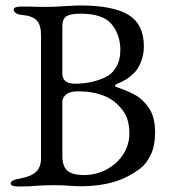

<svg xmlns="http://www.w3.org/2000/svg" viewBox="-20 -677 627 702"><path d="M19 0ZM19 -6Q19 -13 27 -17Q35 -21 52 -24Q92 -31 111 -48Q130 -65 130 -99V-549Q130 -585 114.5 -602Q99 -619 63 -622Q47 -623 38.5 -629Q30 -635 30 -642Q30 -653 59 -653Q104 -653 119 -652H163Q178 -652 206 -654Q257 -657 274 -657Q394 -657 450 -622.5Q506 -588 506 -508Q506 -477 495.5 -451Q485 -425 472 -412Q456 -396 442.5 -387.5Q429 -379 405 -369Q401 -367 401 -363.5Q401 -360 405 -359Q447 -345 475.5 -329Q504 -313 525.5 -280.5Q547 -248 547 -194Q547 -143 531 -110.5Q515 -78 493.5 -61.5Q472 -45 443 -30Q375 4 273 4L243 3Q216 0 178 0Q153 0 117 2Q89 5 48 5Q19 5 19 -6ZM375 -400Q391 -409 405.5 -433Q420 -457 420 -495Q420 -549 388.5 -588Q357 -627 274 -627Q235 -627 221.5 -616.5Q208 -606 208 -582V-408Q208 -371 254 -371Q323 -371 375 -400ZM453 -189Q453 -240 430.5 -271Q408 -302 379 -318Q334 -343 265 -343Q236 -343 222 -331.5Q208 -320 208 -307V-108Q208 -68 227 -52.5Q246 -37 287 -37Q331 -37 369 -57Q407 -77 430 -112Q453 -147 453 -189Z"/></svg>

Font: EB Garamond
Style: Regular
Weight: 400
Designer: Georg Duffner and Octavio Pardo
Foundry: Georg Duffner
Version: Version 1.000; ttfautohint (v1.6)